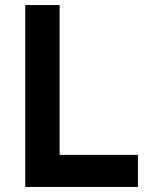

<svg xmlns="http://www.w3.org/2000/svg" viewBox="-20 -740 581 760"><path d="M526 0V-127H216V-720H80V0Z"/></svg>

Font: Manrope ExtraBold
Style: Regular
Weight: 800
Designer: Mikhail Sharanda
Foundry: Mikhail Sharanda
Version: Version 4.505